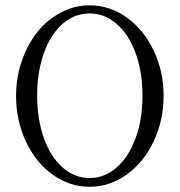

<svg xmlns="http://www.w3.org/2000/svg" viewBox="-20 -696 682 729"><path d="M319.8 13.2Q244.1 13.2 179.9 -33Q115.7 -79.1 78.4 -158.7Q41 -238.3 41 -332Q41 -401.9 63.2 -465.6Q85.4 -529.3 122.8 -575.4Q160.2 -621.6 211.7 -648.7Q263.2 -675.8 319.8 -675.8Q396 -675.8 460.7 -629.9Q525.4 -584 563.2 -504.6Q601.1 -425.3 601.1 -332Q601.1 -238.3 563.2 -158.7Q525.4 -79.1 460.7 -33Q396 13.2 319.8 13.2ZM319.8 -20Q377 -20 423.1 -60.3Q469.2 -100.6 495.1 -172.1Q521 -243.7 521 -333Q521 -422.4 495.1 -493.7Q469.2 -564.9 423.3 -605Q377.4 -645 319.8 -645Q262.7 -645 217.3 -605Q171.9 -564.9 146.5 -493.7Q121.1 -422.4 121.1 -333Q121.1 -243.7 146.5 -172.1Q171.9 -100.6 217.5 -60.3Q263.2 -20 319.8 -20Z"/></svg>

Font: Junicode SmCond Light
Style: Regular
Weight: 300
Width: 4
Designer: Peter S. Baker
Version: Version 2.206